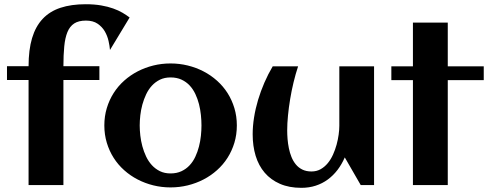

<svg xmlns="http://www.w3.org/2000/svg" viewBox="-20 -879 2326 912"><path d="M595.7 -795.9 502.4 -641.6Q501 -660.2 495.6 -684.3Q490.2 -708.5 477.8 -730Q465.3 -751.5 443.6 -766.4Q421.9 -781.2 388.2 -781.2Q353.5 -781.2 332.5 -767.6Q311.5 -753.9 300.3 -726.6Q289.1 -699.2 285.2 -658.7Q281.2 -618.2 281.2 -564.5H452.1V-499H281.2V0H115.7V-499H13.2V-564.5H115.7Q115.7 -642.1 132.3 -697.8Q148.9 -753.4 182.6 -789.3Q216.3 -825.2 267.3 -842Q318.4 -858.9 386.7 -858.9Q427.7 -858.9 460.2 -853.3Q492.7 -847.7 517.8 -838.6Q543 -829.6 562 -818.4Q581.1 -807.1 595.7 -795.9Z M1105 -283.2Q1105 -239.3 1093.3 -200.7Q1081.5 -162.1 1060.8 -129.4Q1040 -96.7 1010.7 -70.6Q981.4 -44.4 946.5 -26.4Q911.6 -8.3 871.8 1.5Q832 11.2 790 11.2Q748 11.2 708.5 1.5Q668.9 -8.3 634 -26.4Q599.1 -44.4 569.8 -70.6Q540.5 -96.7 519.8 -129.4Q499 -162.1 487.3 -200.9Q475.6 -239.7 475.6 -283.2Q475.6 -326.7 487.3 -365.5Q499 -404.3 519.8 -437Q540.5 -469.7 569.8 -495.8Q599.1 -522 634 -540Q668.9 -558.1 708.5 -567.9Q748 -577.6 790 -577.6Q832 -577.6 871.8 -567.9Q911.6 -558.1 946.5 -540Q981.4 -522 1010.7 -495.8Q1040 -469.7 1060.8 -437Q1081.5 -404.3 1093.3 -365.5Q1105 -326.7 1105 -283.2ZM937 -283.2Q937 -306.6 934.3 -332.8Q931.6 -358.9 925.3 -384Q918.9 -409.2 908 -432.4Q897 -455.6 880.9 -472.9Q864.7 -490.2 842.3 -500.7Q819.8 -511.2 790 -511.2Q761.7 -511.2 739.7 -500.5Q717.8 -489.7 701.4 -471.9Q685.1 -454.1 674.1 -430.7Q663.1 -407.2 656.2 -382.1Q649.4 -356.9 646.5 -331.3Q643.6 -305.7 643.6 -283.2Q643.6 -260.7 646.5 -235.1Q649.4 -209.5 656.2 -184.1Q663.1 -158.7 674.1 -135.5Q685.1 -112.3 701.4 -94.5Q717.8 -76.7 739.7 -65.9Q761.7 -55.2 790 -55.2Q819.3 -55.2 841.8 -65.7Q864.3 -76.2 880.6 -93.8Q897 -111.3 907.7 -134.3Q918.5 -157.2 925 -182.6Q931.6 -208 934.3 -233.9Q937 -259.8 937 -283.2Z M1180.2 -241.2Q1180.2 -279.8 1186.8 -321.3Q1193.4 -362.8 1205.8 -404.3Q1218.3 -445.8 1235.8 -486.3Q1253.4 -526.9 1275.4 -564H1396Q1383.8 -527.3 1374.3 -487.5Q1364.7 -447.8 1358.2 -408Q1351.6 -368.2 1347.9 -330.1Q1344.2 -292 1344.2 -259.3Q1344.2 -240.2 1345.9 -218.5Q1347.7 -196.8 1352.1 -175Q1356.4 -153.3 1364.5 -133.3Q1372.6 -113.3 1385.3 -97.9Q1397.9 -82.5 1416.3 -73.5Q1434.6 -64.5 1459.5 -64.5Q1483.9 -64.5 1503.2 -75.4Q1522.5 -86.4 1537.1 -104.2Q1551.8 -122.1 1562 -145Q1572.3 -168 1578.9 -192.1Q1585.4 -216.3 1588.6 -239.5Q1591.8 -262.7 1591.8 -281.2V-564H1756.8V0H1693.4L1617.7 -131.3Q1603.5 -98.6 1583.3 -72Q1563 -45.4 1537.1 -26.4Q1511.2 -7.3 1479.7 2.9Q1448.2 13.2 1411.6 13.2Q1353 13.2 1309.6 -5.9Q1266.1 -24.9 1237.3 -58.6Q1208.5 -92.3 1194.3 -138.9Q1180.2 -185.5 1180.2 -241.2Z M2106.9 0H1941.4V-498.5H1838.9V-564H1941.4V-771.5H2106.9V-564H2277.8V-498.5H2106.9Z"/></svg>

Font: Aclonica
Style: Regular
Weight: 400
Version: Version 1.001